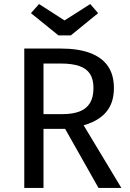

<svg xmlns="http://www.w3.org/2000/svg" viewBox="-20 -929 645 949"><path d="M100 -689H281Q367 -689 425.5 -667Q484 -645 513.5 -602Q543 -559 543 -494Q543 -433 517 -392Q491 -351 439 -326.5Q387 -302 309 -292H179V-365H291Q339 -365 373 -378Q407 -391 424.5 -419.5Q442 -448 442 -494Q442 -537 425 -563.5Q408 -590 372.5 -602.5Q337 -615 280 -615H195V0H100ZM294 -306 389 -317 580 0H467ZM299 -828 426 -909 465 -864 330 -754H269L133 -864L173 -909Z"/></svg>

Font: Fira Sans Variable
Style: Regular
Weight: 400
Designer: Carrois Corporate & Edenspiekermann AG
Foundry: Carrois Corporate GbR & Edenspiekermann AG
Version: Version 4.202